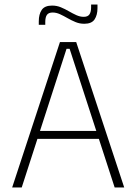

<svg xmlns="http://www.w3.org/2000/svg" viewBox="-20 -824 600 844"><path d="M33.5 0 243.5 -639H315L526 0H484L286 -609.5H272.5L75.5 0ZM133 -213.5V-248.5H426V-213.5ZM350.5 -719.5Q330 -719.5 312 -727Q294 -734.5 277 -744.2Q260 -754 243.8 -761.5Q227.5 -769 211.5 -769Q193.5 -769 186.2 -758.5Q179 -748 179 -727.5V-715H150.5V-730.5Q150.5 -761.5 163.5 -780.5Q176.5 -799.5 209 -799.5Q229.5 -799.5 247.5 -792Q265.5 -784.5 282.2 -774.8Q299 -765 315.5 -757.5Q332 -750 348 -750Q366 -750 373.2 -760.8Q380.5 -771.5 380.5 -792V-804H408.5V-788Q408.5 -758 395.8 -738.8Q383 -719.5 350.5 -719.5Z"/></svg>

Font: Anek Tamil ExtraLight
Style: Regular
Weight: 250
Version: Version 1.003